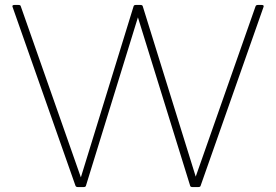

<svg xmlns="http://www.w3.org/2000/svg" viewBox="-20 -754 1113 774"><path d="M293 0Q286 0 284 -6L31 -725Q27 -734 38 -734H55Q63 -734 64 -728L306 -39L518 -727Q519 -734 527 -734H547Q555 -734 556 -727L769 -42L1010 -728Q1012 -734 1019 -734H1035Q1046 -734 1042 -725L789 -6Q788 0 780 0H755Q747 0 746 -7L536 -684L327 -7Q326 0 318 0Z"/></svg>

Font: LINE Seed Sans App Thin
Style: Regular
Weight: 250
Designer: LINE VX Design & Dalton Maag Ltd & Sandoll Inc
Foundry: Dalton Maag Ltd
Version: Version 1.003